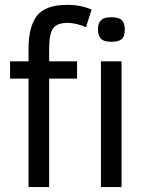

<svg xmlns="http://www.w3.org/2000/svg" viewBox="-20 -762 598 782"><path d="M330.1 -650.9Q315.9 -658.2 294.4 -663.6Q272.9 -668.9 255.9 -668.9Q213.4 -668.9 196.8 -647.2Q180.2 -625.5 180.2 -562V-512.2H293.9V-441.9H180.2V0H96.2V-441.9H21V-512.2H96.2V-562Q96.2 -654.8 131.1 -698.5Q166 -742.2 253.9 -742.2Q309.1 -742.2 353 -723.1ZM488.3 -642.1Q488.3 -612.8 475.1 -602.3Q461.9 -591.8 433.1 -591.8Q402.3 -591.8 390.6 -605Q378.9 -618.2 378.9 -642.1Q378.9 -668 391.6 -679.9Q404.3 -691.9 433.1 -691.9Q462.9 -691.9 475.6 -680.4Q488.3 -668.9 488.3 -642.1ZM391.1 0V-512.2H475.1V0Z"/></svg>

Font: ClearSansRegular
Style: Regular
Weight: 400
Foundry: Intel Corporation
Version: Version 1.00